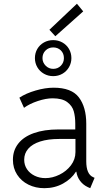

<svg xmlns="http://www.w3.org/2000/svg" viewBox="-20 -987 563 1015"><path d="M48.3 -142.6Q48.3 -191.9 76.7 -228Q105 -264.2 159.2 -283.4Q213.4 -302.7 289.6 -302.7H377.9V-333.5Q377.9 -370.1 369.9 -398.9Q361.8 -427.7 335.2 -447.5Q308.6 -467.3 257.8 -467.3Q223.1 -467.3 179.7 -452.9Q136.2 -438.5 106.9 -417L82.5 -470.7Q117.2 -493.7 168.2 -508.5Q219.2 -523.4 263.2 -523.4Q358.4 -523.4 397.2 -471.9Q436 -420.4 436 -333V-134.3Q436 -65.9 472.7 -50.3L480 -46.9L457 7.8L443.8 2Q418.9 -9.8 403.1 -31.2Q387.2 -52.7 383.8 -79.1H381.3Q357.4 -41 313.2 -16.6Q269 7.8 214.4 7.8Q168 7.8 130.1 -11Q92.3 -29.8 70.3 -64Q48.3 -98.1 48.3 -142.6ZM164.6 -679.7Q164.6 -706.5 177.2 -728.3Q189.9 -750 212.2 -762.5Q234.4 -774.9 261.2 -774.9Q287.6 -774.9 309.8 -762.5Q332 -750 344.7 -728.3Q357.4 -706.5 357.4 -679.7Q357.4 -653.8 344.7 -631.8Q332 -609.9 310.1 -597.2Q288.1 -584.5 261.2 -584.5Q234.4 -584.5 212.2 -597.2Q189.9 -609.9 177.2 -631.8Q164.6 -653.8 164.6 -679.7ZM317.9 -679.7Q317.9 -704.6 301.8 -720.5Q285.6 -736.3 261.2 -736.3Q237.3 -736.3 220.9 -720.2Q204.6 -704.1 204.6 -679.7Q204.6 -656.7 221.2 -639.9Q237.8 -623 261.2 -623Q285.6 -623 301.8 -639.6Q317.9 -656.2 317.9 -679.7ZM241.2 -829.6 386.7 -967.3 419.9 -926.8 272.5 -795.4ZM219.7 -45.4Q257.3 -45.4 294.2 -63.5Q331.1 -81.5 355 -113Q378.9 -144.5 378.9 -183.1V-252.4H293Q233.9 -252.4 192.4 -239Q150.9 -225.6 129.4 -200.9Q107.9 -176.3 107.9 -142.6Q107.9 -114.3 122.8 -92.3Q137.7 -70.3 163.3 -57.9Q189 -45.4 219.7 -45.4Z"/></svg>

Font: Reddit Sans Light
Style: Regular
Weight: 300
Designer: Stephen Hutchings
Foundry: Reddit
Version: Version 1.013